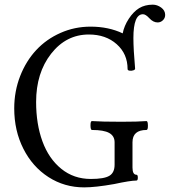

<svg xmlns="http://www.w3.org/2000/svg" viewBox="-20 -790 728 823"><path d="M340.8 13.2Q256.3 13.2 187.7 -31Q119.1 -75.2 80.1 -152.6Q41 -230 41 -325.2Q41 -398.9 66.4 -463.9Q91.8 -528.8 135.3 -575.4Q178.7 -622.1 239.3 -648.9Q299.8 -675.8 368.2 -675.8Q445.3 -675.8 505.9 -647Q512.2 -679.2 532 -709.5Q551.8 -739.7 576.2 -754.9Q601.1 -770 634.8 -770Q653.8 -770 670.9 -757.6Q688 -745.1 688 -726.1Q688 -712.4 678.2 -703.1Q668.5 -693.8 655.8 -693.8Q636.7 -693.8 620.1 -711.9Q604.5 -729 592.8 -729Q551.8 -729 551.8 -627Q551.8 -580.1 559.1 -496.1Q559.6 -491.2 551.5 -488.5Q543.5 -485.8 535.2 -487.1Q526.9 -488.3 526.9 -494.1Q526.9 -559.1 480.2 -600.6Q433.6 -642.1 360.8 -642.1Q263.7 -642.1 199.2 -559.8Q134.8 -477.5 134.8 -353Q134.8 -258.3 161.9 -184.1Q189 -109.9 242.7 -66.4Q296.4 -22.9 369.1 -22.9Q426.3 -22.9 448.7 -36.4Q471.2 -49.8 471.2 -84V-180.2Q471.2 -207 448.2 -220Q425.3 -232.9 374 -232.9Q368.2 -232.9 367.9 -252Q367.7 -271 374 -271Q416 -268.1 500 -268.1Q571.8 -268.1 607.9 -271Q613.8 -271 614 -252Q614.3 -232.9 607.9 -232.9Q547.9 -232.9 547.9 -180.2V-71.8Q547.9 -41 564.9 -41Q570.8 -41 570.8 -28.6Q570.8 -16.1 564.9 -16.1Q539.1 -16.1 469.2 -1Q388.7 13.2 340.8 13.2Z"/></svg>

Font: Junicode SmCond
Style: Regular
Weight: 400
Width: 4
Designer: Peter S. Baker
Version: Version 2.206